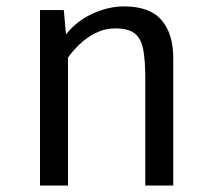

<svg xmlns="http://www.w3.org/2000/svg" viewBox="-20 -571 655 591"><path d="M103.1 0V-540H176.4L183.1 -465.1Q215.9 -506.7 265.1 -529Q314.4 -551.3 361.5 -551.3Q441 -551.3 477.2 -509.2Q513.3 -467.2 513.3 -392.3V0H427.2V-328.7Q427.2 -384.1 421 -417.9Q414.9 -451.8 395.1 -467.7Q375.4 -483.6 334.9 -483.6Q303.1 -483.6 275.1 -469.7Q247.2 -455.9 225.4 -435.1Q203.6 -414.4 189.2 -393.3V0Z"/></svg>

Font: FiraCode Nerd Font
Style: Regular
Weight: 400
Designer: Carrois Corporate, Edenspiekermann AG, Nikita Prokopov
Foundry: Carrois Corporate, Edenspiekermann AG, Nikita Prokopov
Version: Version 6.002;Nerd Fonts 2.2.2